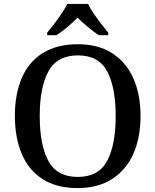

<svg xmlns="http://www.w3.org/2000/svg" viewBox="-20 -951 794 981"><path d="M377 10Q269 10 197.5 -36Q126 -82 91 -165Q56 -248 56 -359Q56 -470 91 -552Q126 -634 198 -679.5Q270 -725 378 -725Q481 -725 552.5 -679.5Q624 -634 661 -551.5Q698 -469 698 -358Q698 -247 661 -164.5Q624 -82 552 -36Q480 10 377 10ZM377 -47Q484 -47 527.5 -129Q571 -211 571 -358Q571 -505 527.5 -586.5Q484 -668 378 -668Q272 -668 227.5 -586.5Q183 -505 183 -358Q183 -211 227 -129Q271 -47 377 -47ZM221 -784Q237 -803 257 -829Q277 -855 295 -882Q313 -909 324 -931H430Q440 -909 458.5 -882Q477 -855 497 -829Q517 -803 533 -784V-771H485Q459 -788 429 -813Q399 -838 376 -861Q354 -838 324.5 -813Q295 -788 268 -771H221Z"/></svg>

Font: Noto Serif Lao Medium
Style: Regular
Weight: 500
Designer: Monotype Design Team
Foundry: Monotype Imaging Inc.
Version: Version 2.003; ttfautohint (v1.8.4.7-5d5b)